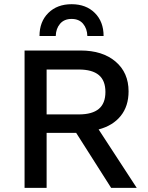

<svg xmlns="http://www.w3.org/2000/svg" viewBox="-20 -903 712 923"><path d="M478 -730H399.9Q398.9 -765.6 379.4 -788.8Q359.9 -812 324.2 -812Q288.6 -812 268.8 -788.8Q249 -765.6 248 -730H169.9Q169.9 -798.8 212.4 -840.8Q254.9 -882.8 324.2 -882.8Q393.6 -882.8 435.8 -840.8Q478 -798.8 478 -730ZM367.2 -660.2Q473.1 -660.2 535.6 -606.9Q598.1 -553.7 598.1 -463.9Q598.1 -392.6 560.3 -345.7Q522.5 -298.8 454.1 -280.8L637.2 0H514.2L346.2 -264.2H204.1V0H98.1V-660.2ZM358.9 -353Q423.3 -353 455.1 -379.6Q486.8 -406.2 486.8 -460.9Q486.8 -515.6 455.1 -542.2Q423.3 -568.8 358.9 -568.8H204.1V-353Z"/></svg>

Font: Work Sans Medium
Style: Regular
Weight: 500
Designer: Wei Huang
Foundry: Wei Huang
Version: Version 2.012